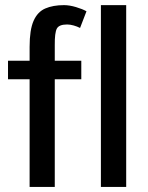

<svg xmlns="http://www.w3.org/2000/svg" viewBox="-20 -740 585 760"><path d="M97.2 0V-426.3H11.7V-499.5H97.2V-554.7Q97.2 -622.1 113 -657.7Q128.9 -693.4 159.4 -706.5Q189.9 -719.7 233.4 -719.7Q254.9 -719.7 281 -711.9Q307.1 -704.1 322.3 -695.3L296.9 -629.4Q285.2 -635.3 271.5 -639.2Q257.8 -643.1 245.6 -643.1Q213.9 -643.1 205.1 -627Q196.3 -610.8 196.8 -561V-499.5H301.8V-426.3H196.8V0ZM379.4 0V-719.7H479.5V0Z"/></svg>

Font: Pontano Sans SemiBold
Style: Regular
Weight: 600
Designer: Vernon Adams
Foundry: Vernon Adams
Version: Version 2.001